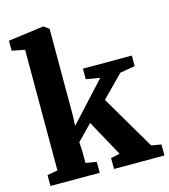

<svg xmlns="http://www.w3.org/2000/svg" viewBox="-120 -915 888 1009"><g transform="rotate(-15 324.5 -410.0)"><path d="M29 0V-59.5L85.5 -69.5V-726L16 -739.5V-794L207 -819.5H210.5L238.5 -799V-326.5L236 -271.5L429 -481.5L353.5 -494V-551.5H619.5V-494L538 -480L422.5 -363L595.5 -69L649 -60V0H375L374.5 -59.5L424 -69.5L316 -266L235 -183L238 -133.5V-69.5L297 -59.5V0Z"/></g></svg>

Font: Merriweather 28pt ExtraBold
Style: Regular
Weight: 800
Version: Version 2.100